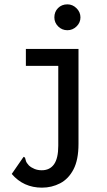

<svg xmlns="http://www.w3.org/2000/svg" viewBox="-20 -688 490 883"><path d="M173 175Q88 175 34 112L83 41L89 33L95 37Q97 45 99.5 53Q102 61 113 73Q124 83 139 89Q154 95 172 95Q209 95 228.5 67.5Q248 40 248 -18V-385H99V-463H341V-26Q341 47 318 91Q295 135 256.5 155Q218 175 173 175ZM290 -549Q265 -549 247.5 -566.5Q230 -584 230 -608Q230 -634 247 -651Q264 -668 290 -668Q314 -668 332 -650Q350 -632 350 -608Q350 -584 332 -566.5Q314 -549 290 -549Z"/></svg>

Font: Inconsolata SemiCondensed SemiBold
Style: Regular
Weight: 600
Width: 4
Monospace: yes
Designer: Raph Levien, Cyreal, Brenton Simpson
Foundry: Raph Levien, Cyreal, Google
Version: Version 3.001; ttfautohint (v1.8.2.53-6de2)